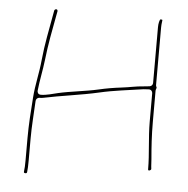

<svg xmlns="http://www.w3.org/2000/svg" viewBox="-46 -673 661 675"><g transform="rotate(5 284.5 -336.0)"><path d="M496.5 -95C496.5 -88.3 507.1 -92.3 507.5 -97.4C507.1 -100.6 506.5 -103.7 506.5 -107C506.5 -112.3 506 -120.8 505 -131.9C501.2 -175.3 498.5 -215 498.5 -263L498.5 -373C498.5 -376.6 501 -380.6 501.4 -383.6C500.6 -386 498.5 -389.6 498.5 -393L498.5 -596C498.5 -610.2 501.3 -620.7 500.7 -623C494.5 -624.6 492.7 -627.1 489.5 -614.6C488.1 -609.1 487.5 -602.1 487.5 -596V-399C487.5 -393.1 482.7 -387.2 476.2 -386.6L456.1 -384.5C427.4 -382.5 407.5 -377 378.5 -373.6C351.6 -370.4 324.7 -365.9 298.8 -359.8C256.7 -350 198.8 -344.3 157.9 -334.8C141.1 -331 117.6 -323.5 98 -323.5C87.5 -323.5 85 -332 85.6 -337.2C89.1 -372.1 97.9 -412.3 101.6 -445.4C107.8 -501.8 118.1 -554.2 127.7 -605.3L130.7 -621C131.5 -629.8 121.5 -629.2 119.1 -623L116.3 -607.8C107 -555.2 95.6 -501.3 90.4 -446.8C85.8 -397.8 74.9 -358.3 71.5 -311.1C67.9 -262.3 64.5 -215.2 64.5 -167V-89C64.5 -69.6 63.9 -62.3 62.4 -49.5C62 -45.8 63.2 -44.5 67.2 -44.1C71.2 -43.7 73.2 -45.2 73.6 -48.4C74.9 -62 75.5 -67.8 75.5 -89V-167C75.5 -212.6 79.4 -255.1 81.5 -300.6C81.8 -306.7 87.2 -312.5 94 -312.5C98 -312.5 101.1 -312.3 105.8 -313.3C166.4 -326.3 240.9 -335.2 301.2 -349.2C352.8 -361.2 404.7 -366.5 456.1 -374.4C456.4 -374.4 456.9 -374.5 457.3 -374.5L474.3 -375.5C482.4 -376 487.5 -369.5 487.5 -363V-263C487.5 -204.8 496.5 -151.3 496.5 -95Z"/></g></svg>

Font: CiSf OpenHand
Style: Hln
Weight: 400
Foundry: Cannot Into Space Fonts
Version: Version 0.7892